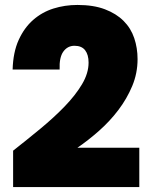

<svg xmlns="http://www.w3.org/2000/svg" viewBox="-20 -766 609 776"><path d="M33 -157Q89 -201 143.5 -246Q198 -291 241.5 -336Q285 -381 311.5 -425.5Q338 -470 338 -513Q338 -545 324 -563Q310 -581 281 -581Q253 -581 236 -557.5Q219 -534 221 -485H31Q33 -555 55.5 -604.5Q78 -654 114 -685.5Q150 -717 196 -731.5Q242 -746 293 -746Q358 -746 404 -728.5Q450 -711 479.5 -681.5Q509 -652 522.5 -612Q536 -572 536 -527Q536 -470 514.5 -418.5Q493 -367 458.5 -321.5Q424 -276 380.5 -237.5Q337 -199 293 -169H543V-10H33Z"/></svg>

Font: SVN-Poppins ExtraBold
Style: Regular
Weight: 800
Designer: Ninad Kale (Devanagari), Jonny Pinhorn (Latin)
Foundry: Indian Type Foundry
Version: Version 3.002 2017; ttfautohint (v1.8.3)